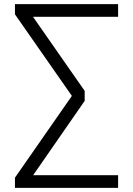

<svg xmlns="http://www.w3.org/2000/svg" viewBox="-20 -725 642 925"><path d="M52 180V131L336 -277V-249L52 -656V-705H549V-644H121L123 -667L388 -287V-239L121 146L119 119H549V180Z"/></svg>

Font: Nunito Sans 8pt Light
Style: Regular
Weight: 300
Version: Version 3.101;gftools[0.9.27]